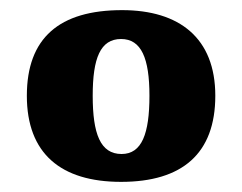

<svg xmlns="http://www.w3.org/2000/svg" viewBox="-20 -739 477 379"><path d="M219 -380C340 -380 405 -436 405 -550C405 -664 334 -719 221 -719C97 -719 33 -664 33 -550C33 -436 100 -380 219 -380ZM220 -435C178 -435 163 -475 163 -550C163 -624 178 -662 219 -662C259 -662 275 -624 275 -550C275 -475 260 -435 220 -435Z"/></svg>

Font: Noto Serif Tamil SemiCondensed Black
Style: Regular
Weight: 900
Width: 4
Designer: Indian Type Foundry, Tom Grace, and the Monotype Design Team
Foundry: Monotype Imaging Inc.
Version: Version 2.004